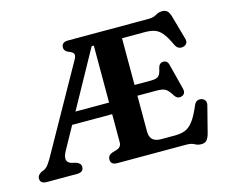

<svg xmlns="http://www.w3.org/2000/svg" viewBox="-103 -863 1212 1024"><g transform="rotate(-15 503.0 -351.0)"><path d="M470.5 -104.5V-259.5H249.5L180.5 -134.5Q150.5 -80 191 -65.5L219 -58.5Q230.5 -54 237 -47.2Q243.5 -40.5 243.5 -29.5Q243.5 0 207.5 0H40Q4 0 4 -29.5Q4 -46 26 -59.5L42 -66Q55 -72 65.8 -86.2Q76.5 -100.5 89.5 -123.5L352.5 -592.5Q363.5 -612.5 358.8 -622.5Q354 -632.5 336.5 -639Q308.5 -649 308.5 -670.5Q308.5 -700 345 -700H789Q817 -700 833.2 -710.5Q849.5 -721 869.5 -721Q888.5 -721 898.2 -710.8Q908 -700.5 914.5 -677.5L951.5 -546Q955.5 -531.5 949.2 -521.5Q943 -511.5 929.5 -508.5Q916.5 -505 905 -510.2Q893.5 -515.5 886 -531.5Q864.5 -578 845.5 -600.5Q826.5 -623 804.5 -630Q782.5 -637 752.5 -637H626V-379H718Q748.5 -379 759.8 -390.5Q771 -402 776.5 -432Q783 -458 804.5 -459Q828.5 -460 834.5 -433.5L870 -294.5Q878 -263 852.5 -255Q829.5 -247.5 814.5 -270.5Q796.5 -300 781.2 -309.8Q766 -319.5 732.5 -319.5H626V-121.5Q626 -63 687.5 -63H765Q798 -63 821.8 -72.5Q845.5 -82 866.2 -109.5Q887 -137 910 -191.5Q921.5 -219 949.5 -214Q964 -211 970.5 -199.8Q977 -188.5 972.5 -172L935 -25.5Q928.5 -3 918.5 7.8Q908.5 18.5 889 18.5Q870 18.5 853.8 9.2Q837.5 0 810 0H429.5Q393.5 0 393.5 -29.5Q393.5 -52 418 -61.5L442 -68.5Q455.5 -72.5 463 -81Q470.5 -89.5 470.5 -104.5ZM458.5 -638 285 -323.5H470.5V-638Z"/></g></svg>

Font: Fraunces 9pt Soft SemiBold
Style: Regular
Weight: 600
Version: Version 1.000;[b76b70a41]